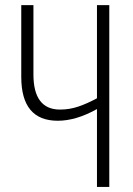

<svg xmlns="http://www.w3.org/2000/svg" viewBox="-20 -734 524 754"><path d="M409.2 0H360.8V-305.7Q278.8 -259.8 207 -259.8Q63.5 -259.8 63.5 -432.1V-713.9H111.3V-441.9Q111.3 -303.7 215.8 -303.7Q253.4 -303.7 288.3 -315.7Q323.2 -327.6 360.8 -348.1V-713.9H409.2Z"/></svg>

Font: Open Sans Condensed Light
Style: Regular
Weight: 300
Width: 3
Designer: Monotype Design Team
Foundry: Monotype Imaging Inc.
Version: Version 3.003; ttfautohint (v1.8.4)